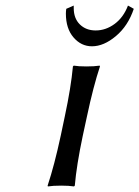

<svg xmlns="http://www.w3.org/2000/svg" viewBox="-20 -670 503 693"><path d="M325.2 -560.1Q361.8 -560.1 393.8 -583.7Q425.8 -607.4 441.9 -649.9L462.9 -638.2Q442.4 -576.7 398.4 -539.8Q354.5 -502.9 312 -502.9Q272.9 -502.9 245.4 -534.9Q217.8 -566.9 217.8 -621.1Q217.8 -629.4 219.2 -638.2L246.1 -649.9V-641.1Q246.1 -603.5 268.3 -581.8Q290.5 -560.1 325.2 -560.1ZM199.2 -180.2 213.9 -250Q236.3 -355 243.2 -430.2L246.1 -433.1Q263.2 -430.2 292 -430.2Q320.3 -430.2 339.8 -433.1L340.8 -430.2Q316.9 -358.4 293.9 -250L278.8 -180.2Q256.3 -73.7 250 0L247.1 2.9Q229 0 201.2 0Q170.9 0 152.8 2.9L151.9 0Q176.3 -73.7 199.2 -180.2Z"/></svg>

Font: Linear Smooth
Style: Italic
Weight: 400
Designer: Philipp H. Poll, Flanker
Foundry: Philipp H. Poll, reworked by Flanker
Version: Version 1.061 | FøM Fix